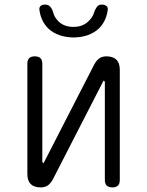

<svg xmlns="http://www.w3.org/2000/svg" viewBox="-20 -805 640 835"><path d="M99 -48V-528Q99 -544 107 -552Q115 -560 131 -560Q148 -560 156 -552Q164 -544 164 -528V-102Q166 -96 168 -96Q170 -96 170.5 -97.5Q171 -99 173 -102L388 -521Q397 -539 409.5 -549.5Q422 -560 443 -560Q471 -560 486 -545.5Q501 -531 501 -502V-22Q501 -6 493 2Q485 10 469 10Q452 10 444 2Q436 -6 436 -22V-448Q434 -454 432 -454Q430 -454 429.5 -452.5Q429 -451 427 -448L212 -29Q203 -11 190.5 -0.5Q178 10 157 10Q128 10 113.5 -4.5Q99 -19 99 -48ZM152 -758Q149 -771 155.5 -778Q162 -785 176 -785Q185 -785 190.5 -782Q196 -779 200 -774Q208 -764 212.5 -747.5Q217 -731 229 -718Q254 -688 299 -688Q344 -688 370 -718Q383 -732 388 -747.5Q393 -763 400 -773Q404 -779 409 -782Q414 -785 423 -785Q437 -785 444 -778Q451 -771 448 -758Q441 -712 410 -681Q369 -643 300 -642Q231 -643 190 -681Q159 -712 152 -758Z"/></svg>

Font: Maple Mono ExtraLight
Style: Regular
Weight: 275
Monospace: yes
Designer: subframe7536
Version: Version 7.000